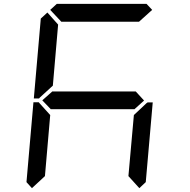

<svg xmlns="http://www.w3.org/2000/svg" viewBox="-20 -1020 984 995"><path d="M145.5 -44.9 117.2 -76.2 153.3 -490.2H180.7L184.6 -485.4L240.2 -423.8L212.9 -107.4ZM186.5 -514.6 182.6 -509.8H155.3L191.4 -923.8L225.6 -955.1L281.2 -892.6L253.9 -576.2ZM240.2 -968.8 274.4 -1000H739.3L768.6 -968.8L700.2 -907.2H297.9ZM726.6 -499 675.8 -453.1V-454.1H244.1V-453.1L199.2 -500L252 -546.9V-545.9H683.6ZM739.3 -485.4 745.1 -489.3H771.5L735.4 -76.2L702.1 -44.9L645.5 -107.4L673.8 -423.8Z"/></svg>

Font: my7seg
Style: Book
Weight: 400
Italic angle: -5°
Designer: Keshikan(Twitter:@keshinomi_88pro)
Version: Version 0.46